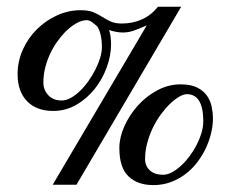

<svg xmlns="http://www.w3.org/2000/svg" viewBox="-20 -532 678 564"><path d="M605.5 -183.6Q605.5 -163.1 600.1 -140.6Q594.7 -118.2 584.5 -96.4Q574.2 -74.7 559.3 -55.2Q544.4 -35.6 524.9 -20.8Q505.4 -5.9 481.7 2.9Q458 11.7 430.2 11.7Q383.8 11.7 357.2 -14.2Q330.6 -40 330.6 -97.2Q330.6 -127.9 345.2 -160.9Q359.9 -193.8 384.5 -221.4Q409.2 -249 441.9 -266.6Q474.6 -284.2 510.7 -284.2Q540.5 -284.2 559.1 -274.9Q577.6 -265.6 587.9 -251Q598.1 -236.3 601.8 -218.5Q605.5 -200.7 605.5 -183.6ZM204.6 10.7H134.8L411.1 -457.5Q389.2 -447.8 373.3 -442.1Q357.4 -436.5 340.8 -436.5Q322.8 -436.5 300.3 -443.8Q303.7 -434.6 304.9 -423.8Q306.2 -413.1 306.2 -401.4Q306.2 -368.7 293.5 -334Q280.8 -299.3 258.3 -271Q235.8 -242.7 204.6 -224.4Q173.3 -206.1 136.2 -206.1Q87.4 -206.1 59.6 -234.6Q31.7 -263.2 31.7 -314.5Q31.7 -352.1 47.1 -386.2Q62.5 -420.4 88.4 -446Q114.3 -471.7 147.5 -486.8Q180.7 -502 216.8 -502Q240.7 -502 254.9 -495.8Q269 -489.7 280.5 -482.4Q292 -475.1 304.7 -469Q317.4 -462.9 337.9 -462.9Q369.6 -462.9 397 -475.1Q424.3 -487.3 443.8 -512.2H512.2ZM577.1 -175.8Q577.1 -197.3 573.7 -212.4Q570.3 -227.5 564 -237.1Q557.6 -246.6 548.8 -251Q540 -255.4 529.3 -255.4Q519 -255.4 506.1 -247.8Q493.2 -240.2 479.5 -227.1Q465.8 -213.9 452.6 -196Q439.5 -178.2 429.2 -157Q418.9 -135.7 412.6 -112.3Q406.2 -88.9 406.2 -64.9Q406.2 -44.4 420.2 -31.5Q434.1 -18.6 459 -18.6Q471.2 -18.6 484.6 -25.6Q498 -32.7 511.2 -44.7Q524.4 -56.6 536.4 -72.5Q548.3 -88.4 557.4 -106Q566.4 -123.5 571.8 -141.4Q577.1 -159.2 577.1 -175.8ZM279.3 -393.1Q279.3 -414.6 275.6 -429.7Q272 -444.8 265.6 -454.6Q260.3 -459 256.3 -462.2Q252.4 -465.3 249 -467.8Q245.6 -470.2 242.2 -471.4Q238.8 -472.7 234.4 -472.7Q220.2 -472.7 203.9 -463.4Q187.5 -454.1 171.4 -438Q158.7 -424.8 147 -408.2Q135.3 -391.6 126.5 -372.3Q117.7 -353 112.5 -332Q107.4 -311 107.4 -289.1Q107.4 -268.1 121.8 -252.4Q136.2 -236.8 161.1 -236.8Q174.3 -236.8 188.2 -244.6Q202.1 -252.4 215.3 -265.1Q228.5 -277.8 240 -294.2Q251.5 -310.5 260.3 -327.9Q269 -345.2 274.2 -362.1Q279.3 -378.9 279.3 -393.1Z"/></svg>

Font: Scheherazade
Style: Bold
Weight: 700
Version: Version 2.100 (build 932/914)